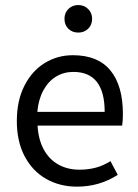

<svg xmlns="http://www.w3.org/2000/svg" viewBox="-20 -713 536 746"><path d="M457.5 -270Q457.5 -242.7 454.6 -225.1H126Q128.9 -171.4 149.7 -132.8Q170.4 -94.2 206.3 -74Q242.2 -53.7 288.6 -53.7Q323.7 -53.7 353 -61.8Q382.3 -69.8 409.2 -86.9L437.5 -33.7Q366.7 12.2 278.8 12.2Q212.9 12.2 159.9 -17.6Q106.9 -47.4 76.2 -105Q45.4 -162.6 45.4 -242.7Q45.4 -321.8 74.7 -379.6Q104 -437.5 153.6 -468Q203.1 -498.5 263.2 -498.5Q360.4 -498.5 408.9 -439.5Q457.5 -380.4 457.5 -270ZM265.1 -433.6Q228 -433.6 198 -415.5Q168 -397.5 148.7 -362.3Q129.4 -327.1 125 -278.3H386.7Q386.7 -433.6 265.1 -433.6ZM284.2 -693.4Q307.1 -693.4 322.5 -678Q337.9 -662.6 337.9 -640.1Q337.9 -616.2 322.5 -601.3Q307.1 -586.4 284.2 -586.4Q260.7 -586.4 245.6 -601.3Q230.5 -616.2 230.5 -640.1Q230.5 -663.1 245.8 -678.2Q261.2 -693.4 284.2 -693.4Z"/></svg>

Font: Varta
Style: Regular
Weight: 400
Designer: Joana Correia, Viktoriya Grabowska, Eben Sorkin
Foundry: Sorkin Type
Version: Version 1.002; ttfautohint (v1.3) -l 8 -r 24 -G 200 -x 12 -H